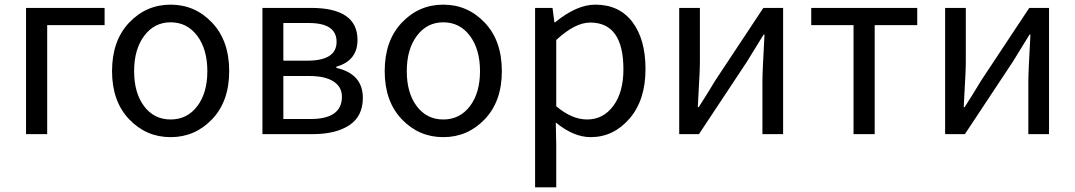

<svg xmlns="http://www.w3.org/2000/svg" viewBox="-20 -577 4625 826"><path d="M92 0V-543H430V-469H183V0Z M462 -271Q462 -402 535.5 -479.5Q609 -557 714 -557Q819 -557 892.5 -479.5Q966 -402 966 -271Q966 -141 892.5 -64Q819 13 714 13Q609 13 535.5 -64Q462 -141 462 -271ZM714 -481Q644 -481 600.5 -423Q557 -365 557 -271Q557 -177 600 -120Q643 -63 714 -63Q785 -63 828.5 -120Q872 -177 872 -271Q872 -365 828.5 -423Q785 -481 714 -481Z M1109 0V-543H1318Q1518 -543 1518 -405Q1518 -316 1427 -290V-285Q1541 -259 1541 -156Q1541 -77 1483 -38.5Q1425 0 1326 0ZM1199 -316H1302Q1428 -316 1428 -397Q1428 -478 1309 -478H1199ZM1199 -65H1316Q1451 -65 1451 -161Q1451 -203 1415 -226.5Q1379 -250 1310 -250H1199Z M1635 -271Q1635 -402 1708.5 -479.5Q1782 -557 1887 -557Q1992 -557 2065.5 -479.5Q2139 -402 2139 -271Q2139 -141 2065.5 -64Q1992 13 1887 13Q1782 13 1708.5 -64Q1635 -141 1635 -271ZM1887 -481Q1817 -481 1773.5 -423Q1730 -365 1730 -271Q1730 -177 1773 -120Q1816 -63 1887 -63Q1958 -63 2001.5 -120Q2045 -177 2045 -271Q2045 -365 2001.5 -423Q1958 -481 1887 -481Z M2282 229V-543H2357L2365 -481H2368Q2461 -557 2541 -557Q2644 -557 2700.5 -482.5Q2757 -408 2757 -280Q2757 -146 2688 -66.5Q2619 13 2521 13Q2448 13 2371 -50L2373 45V229ZM2506 -63Q2575 -63 2618.5 -121.5Q2662 -180 2662 -279Q2662 -480 2519 -480Q2454 -480 2373 -405V-120Q2440 -63 2506 -63Z M2902 0V-543H2991V-316Q2991 -291 2989.5 -258Q2988 -225 2985.5 -183Q2983 -141 2982 -116H2986Q3022 -172 3058 -232L3264 -543H3349V0H3260V-227Q3260 -268 3269 -428H3265Q3207 -334 3193 -311L2987 0Z M3652 0V-469H3470V-543H3926V-469H3743V0Z M4046 0V-543H4135V-316Q4135 -291 4133.5 -258Q4132 -225 4129.5 -183Q4127 -141 4126 -116H4130Q4166 -172 4202 -232L4408 -543H4493V0H4404V-227Q4404 -268 4413 -428H4409Q4351 -334 4337 -311L4131 0Z"/></svg>

Font: Noto Sans SC
Style: Regular
Weight: 400
Designer: Ryoko NISHIZUKA  (kana, bopomofo & ideographs); Paul D. Hunt (Latin, Greek & Cyrillic); Sandoll Communications , Soo-you
Foundry: Adobe
Version: Version 2.002;hotconv 1.0.116;makeotfexe 2.5.65601